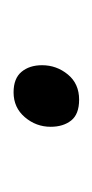

<svg xmlns="http://www.w3.org/2000/svg" viewBox="55 -416 139 290"><g transform="rotate(-90 125.0 -271.5)"><path d="M119 -222Q97 -222 87.5 -234Q78 -246 78 -265Q78 -287 92.5 -304Q107 -321 130 -321Q151 -321 161 -309Q171 -297 171 -278Q171 -256 157 -239Q143 -222 119 -222Z"/></g></svg>

Font: Spectral Light
Style: Italic
Weight: 300
Italic angle: -10°
Designer: Jean-Baptiste Levee
Foundry: Production Type
Version: Version 2.001